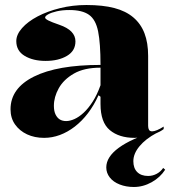

<svg xmlns="http://www.w3.org/2000/svg" viewBox="-20 -535 684 766"><path d="M325 -515Q390 -515 436 -503Q482 -491 512 -465.5Q542 -440 556.5 -402Q571 -364 571 -312V-33Q571 -23 574.5 -17Q578 -11 587 -11Q595 -11 607 -16Q619 -21 633 -30V-20Q620 -10 600.5 -2Q581 6 559.5 10.5Q538 15 517 15Q455 15 418 -16Q381 -47 381 -120Q381 -129 381 -133Q381 -137 381 -140.5Q381 -144 381 -149L373 -155Q355 -115 331 -83.5Q307 -52 278.5 -30Q250 -8 219 3.5Q188 15 156 15Q118 15 88 1Q58 -13 40 -38.5Q22 -64 22 -99Q22 -183 115.5 -229.5Q209 -276 381 -276Q381 -362 371.5 -409.5Q362 -457 335 -476Q308 -495 257 -495Q229 -495 207 -490Q185 -485 172.5 -478Q160 -471 160 -465Q160 -460 172.5 -453.5Q185 -447 217 -436Q281 -414 281 -370Q281 -332 247 -312Q213 -292 162 -292Q112 -292 78.5 -312Q45 -332 45 -371Q45 -397 68 -423Q91 -449 130 -469.5Q169 -490 219.5 -502.5Q270 -515 325 -515ZM381 -265Q316 -265 275 -241.5Q234 -218 214.5 -183Q195 -148 195 -113Q195 -92 201.5 -78.5Q208 -65 218.5 -58.5Q229 -52 244 -52Q259 -52 277 -60Q295 -68 313.5 -85Q332 -102 349.5 -129Q367 -156 381 -195ZM604 -4Q561 19 536.5 48.5Q512 78 512 108Q512 136 527.5 151.5Q543 167 571 167Q589 167 605 158.5Q621 150 631 135L639 142Q619 173 585 192Q551 211 514 211Q483 211 457.5 201Q432 191 418 173Q404 155 404 133Q404 91 454 54.5Q504 18 597 -10Z"/></svg>

Font: Kalnia SemiBold
Style: Regular
Weight: 600
Designer: Frida Medrano
Foundry: Frida Medrano
Version: Version 1.105